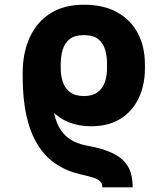

<svg xmlns="http://www.w3.org/2000/svg" viewBox="-20 -573 721 826"><path d="M550.8 232.9H420.4Q420.4 217.8 411.9 208.3Q403.3 198.7 382.8 191.7Q362.3 184.6 325.2 176.8Q266.6 163.1 220.5 132.3Q174.3 101.6 142.6 50.5Q110.8 -0.5 94.2 -73.2Q77.6 -146 77.6 -242.7V-263.2L203.1 -239.3V-218.3Q201.7 -156.2 208.5 -108.9Q215.3 -61.5 232.9 -28.3Q250.5 4.9 280 25.1Q309.6 45.4 353 53.2Q412.6 64 451.2 80.1Q489.7 96.2 511.5 118.4Q533.2 140.6 542 168.9Q550.8 197.3 550.8 232.9ZM371.6 -29.8Q321.8 -29.8 279.5 -45.7Q237.3 -61.5 200.4 -98.1Q163.6 -134.8 129.4 -194.8Q120.1 -211.9 107.7 -221.2Q95.2 -230.5 86.2 -236.6Q77.1 -242.7 77.6 -249V-258.8Q77.6 -346.2 108.2 -412.6Q138.7 -479 197.3 -515.9Q255.9 -552.7 340.8 -552.7Q425.8 -552.7 484.4 -520Q543 -487.3 573.2 -429.4Q603.5 -371.6 603.5 -295.4V-278.8Q603.5 -208 576.9 -151.4Q550.3 -94.7 498.8 -62.3Q447.3 -29.8 371.6 -29.8ZM340.8 -159.7Q378.9 -160.2 400.6 -176.8Q422.4 -193.4 431.4 -220.5Q440.4 -247.6 440.4 -278.8V-295.4Q440.9 -328.6 432.9 -357.4Q424.8 -386.2 403.3 -404.1Q381.8 -421.9 340.8 -421.9Q301.8 -421.9 280 -405Q258.3 -388.2 249.8 -359.6Q241.2 -331.1 241.2 -295.4V-278.8Q241.2 -248 250.2 -220.7Q259.3 -193.4 281 -176.8Q302.7 -160.2 340.8 -159.7Z"/></svg>

Font: Inter 17pt ExtraBold
Style: Regular
Weight: 800
Version: Version 4.001;git-66647c0bb